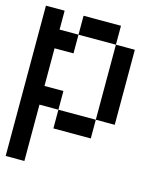

<svg xmlns="http://www.w3.org/2000/svg" viewBox="-102 -604 705 823"><g transform="rotate(15 250.0 -192.5)"><path d="M0 140.6V-526.4H83V-442.4H167V-526.4H333V-442.4H417V-109.4H333V-442.4H167V-359.4H83V-192.4H167V-109.4H333V-26.4H167V-109.4H83V140.6Z"/></g></svg>

Font: KH Dot Kodenmachou 12
Style: Regular
Weight: 400
Designer: Original version for X68000 by Keitarou Hiraki (http://hp.vector.co.jp/authors/VA000874/) / TrueType conversion by Homem
Version: Version 1.00.20150527